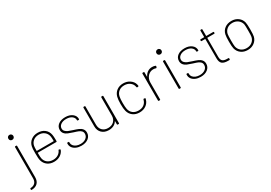

<svg xmlns="http://www.w3.org/2000/svg" viewBox="7 -1730 4195 2971"><g transform="rotate(-30 2105.0 -245.0)"><path d="M-23 200V187Q-23 177 -13 177Q38 175 66 146Q94 117 94 65V-492Q94 -502 104 -502H121Q131 -502 131 -492V65Q131 133 94 170.5Q57 208 -13 210Q-23 210 -23 200ZM113 -700Q132 -700 145 -687.5Q158 -675 158 -656Q158 -636 145.5 -623.5Q133 -611 113 -611Q93 -611 81 -623.5Q69 -636 69 -656Q69 -675 81.5 -687.5Q94 -700 113 -700Z M327 -121Q321 -144 319 -172.5Q317 -201 317 -253Q317 -302 318.5 -328Q320 -354 325 -375Q339 -436 388 -473Q437 -510 506 -510Q580 -510 629 -471.5Q678 -433 690 -366Q696 -333 696 -278V-252Q696 -241 686 -241H358Q354 -241 354 -237Q354 -159 359 -140Q369 -88 409 -57Q449 -26 509 -26Q560 -26 598 -49.5Q636 -73 653 -114Q656 -123 665 -120L678 -115Q688 -110 685 -102Q665 -51 617.5 -21.5Q570 8 506 8Q439 8 391.5 -26.5Q344 -61 327 -121ZM358 -273H655Q659 -273 659 -277Q659 -339 654 -362Q643 -414 603.5 -445Q564 -476 506 -476Q448 -476 408.5 -445Q369 -414 359 -363Q354 -338 354 -277Q354 -273 358 -273Z M823 -124V-138Q823 -148 833 -148H849Q859 -148 859 -138V-125Q859 -99 876.5 -76.5Q894 -54 925.5 -40.5Q957 -27 998 -27Q1058 -27 1096 -56Q1134 -85 1134 -131Q1134 -163 1115 -182Q1098 -199 1074.5 -209.5Q1051 -220 991 -238Q947 -252 904 -269Q825 -304 825 -376Q825 -435 872 -470.5Q919 -506 996 -506Q1072 -506 1120 -469.5Q1168 -433 1168 -377V-374Q1168 -364 1158 -364H1142Q1132 -364 1132 -374V-377Q1132 -419 1094 -446.5Q1056 -474 995 -474Q935 -474 898 -447.5Q861 -421 861 -379Q861 -347 885 -326Q901 -310 925.5 -299Q950 -288 998 -273Q1062 -253 1089 -241Q1126 -226 1148.5 -199Q1171 -172 1171 -132Q1171 -72 1123.5 -34Q1076 4 999 4Q947 4 907 -13Q867 -30 845 -59.5Q823 -89 823 -124Z M1316 -158V-492Q1316 -502 1326 -502H1342Q1352 -502 1352 -492V-167Q1352 -103 1390 -65Q1428 -27 1491 -27Q1557 -27 1596 -65.5Q1635 -104 1635 -167V-492Q1635 -502 1645 -502H1662Q1672 -502 1672 -492V-10Q1672 0 1662 0H1645Q1635 0 1635 -10V-64Q1635 -67 1633.5 -67Q1632 -67 1630 -65Q1609 -30 1571.5 -11.5Q1534 7 1485 7Q1409 7 1362.5 -38Q1316 -83 1316 -158Z M1853 -125Q1841 -169 1841 -253Q1841 -329 1853 -377Q1869 -438 1917 -474Q1965 -510 2034 -510Q2101 -510 2151.5 -475Q2202 -440 2216 -387Q2221 -369 2221 -361V-359Q2221 -352 2212 -350L2194 -348Q2187 -348 2185 -357L2182 -371Q2172 -416 2131.5 -446Q2091 -476 2034 -476Q1975 -476 1935.5 -445Q1896 -414 1886 -362Q1878 -325 1878 -252Q1878 -177 1886 -140Q1897 -87 1936 -56.5Q1975 -26 2034 -26Q2094 -26 2131 -54Q2168 -82 2181 -127L2184 -136Q2185 -146 2195 -145L2210 -143Q2220 -141 2220 -135Q2220 -130 2218 -124.5Q2216 -119 2215 -116Q2199 -60 2150.5 -26Q2102 8 2034 8Q1965 8 1917 -28Q1869 -64 1853 -125Z M2370 -10V-492Q2370 -502 2380 -502H2397Q2407 -502 2407 -492V-418Q2407 -415 2408.5 -414.5Q2410 -414 2411 -416Q2432 -459 2467.5 -482.5Q2503 -506 2549 -506Q2582 -506 2607 -495Q2615 -492 2612 -482L2606 -464Q2603 -455 2593 -458Q2572 -466 2546 -466Q2494 -466 2454 -428Q2432 -407 2419.5 -377Q2407 -347 2407 -311V-10Q2407 0 2397 0H2380Q2370 0 2370 -10Z M2739 -11V-493Q2739 -503 2749 -503H2766Q2776 -503 2776 -493V-11Q2776 -1 2766 -1H2749Q2739 -1 2739 -11ZM2760 -700Q2779 -700 2792 -687.5Q2805 -675 2805 -656Q2805 -636 2792 -623.5Q2779 -611 2760 -611Q2740 -611 2727.5 -623.5Q2715 -636 2715 -656Q2715 -675 2728 -687.5Q2741 -700 2760 -700Z M2954 -124V-138Q2954 -148 2964 -148H2980Q2990 -148 2990 -138V-125Q2990 -99 3007.5 -76.5Q3025 -54 3056.5 -40.5Q3088 -27 3129 -27Q3189 -27 3227 -56Q3265 -85 3265 -131Q3265 -163 3246 -182Q3229 -199 3205.5 -209.5Q3182 -220 3122 -238Q3078 -252 3035 -269Q2956 -304 2956 -376Q2956 -435 3003 -470.5Q3050 -506 3127 -506Q3203 -506 3251 -469.5Q3299 -433 3299 -377V-374Q3299 -364 3289 -364H3273Q3263 -364 3263 -374V-377Q3263 -419 3225 -446.5Q3187 -474 3126 -474Q3066 -474 3029 -447.5Q2992 -421 2992 -379Q2992 -347 3016 -326Q3032 -310 3056.5 -299Q3081 -288 3129 -273Q3193 -253 3220 -241Q3257 -226 3279.5 -199Q3302 -172 3302 -132Q3302 -72 3254.5 -34Q3207 4 3130 4Q3078 4 3038 -13Q2998 -30 2976 -59.5Q2954 -89 2954 -124Z M3480 -124V-466Q3480 -470 3476 -470H3415Q3405 -470 3405 -480V-492Q3405 -502 3415 -502H3476Q3480 -502 3480 -506V-619Q3480 -629 3490 -629H3505Q3515 -629 3515 -619V-506Q3515 -502 3519 -502H3640Q3650 -502 3650 -492V-480Q3650 -470 3640 -470H3519Q3515 -470 3515 -466V-131Q3515 -77 3540 -55.5Q3565 -34 3620 -34H3641Q3651 -34 3651 -24V-10Q3651 0 3641 0H3617Q3546 0 3513 -27.5Q3480 -55 3480 -124Z M3785 -125Q3780 -147 3778 -174.5Q3776 -202 3776 -252Q3776 -338 3785 -377Q3799 -438 3848 -474Q3897 -510 3967 -510Q4036 -510 4085.5 -473.5Q4135 -437 4149 -377Q4157 -343 4157 -252Q4157 -160 4149 -125Q4134 -65 4085 -28.5Q4036 8 3967 8Q3898 8 3849.5 -28Q3801 -64 3785 -125ZM3818 -140Q3829 -88 3868.5 -57Q3908 -26 3967 -26Q4024 -26 4064 -57Q4104 -88 4115 -140Q4120 -161 4120 -251Q4120 -341 4116 -362Q4105 -413 4064 -444.5Q4023 -476 3966 -476Q3908 -476 3868.5 -445Q3829 -414 3818 -362Q3813 -330 3813 -251Q3813 -172 3818 -140Z"/></g></svg>

Font: Barlow GEO Extra Light
Style: Regular
Weight: 200
Designer: Jeremy Tribby
Foundry: Tribby Type
Version: Version 1.408